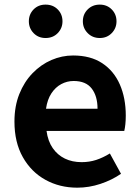

<svg xmlns="http://www.w3.org/2000/svg" viewBox="-20 -820 621 853"><path d="M323.4 13.8Q244.9 13.8 181.7 -21.2Q118.5 -56.1 81.4 -121.9Q44.2 -187.7 44.2 -279.9Q44.2 -348.1 65.8 -402.2Q87.4 -456.3 124.6 -494.8Q161.8 -533.2 208.5 -553.4Q255.3 -573.5 304.7 -573.5Q382.1 -573.5 434 -539.3Q485.9 -505.1 512.4 -444.7Q538.8 -384.4 538.8 -306.4Q538.8 -285.9 536.9 -267.6Q534.9 -249.4 532.1 -238.4H186.7Q192.9 -192.8 214.2 -162.1Q235.4 -131.4 268.1 -115.5Q300.8 -99.6 342.6 -99.6Q376.6 -99.6 407 -109.4Q437.3 -119.3 468.1 -138.2L517.6 -47.9Q476.7 -19.8 426 -3Q375.4 13.8 323.4 13.8ZM184.4 -336.9H413.3Q413.3 -393.2 387.4 -426.7Q361.6 -460.2 307.1 -460.2Q278 -460.2 252.2 -446.4Q226.4 -432.6 208.4 -405.4Q190.4 -378.2 184.4 -336.9ZM182.4 -651.1Q150.3 -651.1 129.2 -672.9Q108.2 -694.7 108.2 -725.3Q108.2 -756.7 129.2 -778.1Q150.3 -799.5 182.4 -799.5Q215.4 -799.5 236.5 -778.1Q257.6 -756.7 257.6 -725.3Q257.6 -694.7 236.5 -672.9Q215.4 -651.1 182.4 -651.1ZM423.3 -651.1Q391 -651.1 369.5 -672.9Q348.1 -694.7 348.1 -725.3Q348.1 -756.7 369.5 -778.1Q391 -799.5 423.3 -799.5Q455.3 -799.5 476.4 -778.1Q497.6 -756.7 497.6 -725.3Q497.6 -694.7 476.4 -672.9Q455.3 -651.1 423.3 -651.1Z"/></svg>

Font: Shanggu Sans SC VF
Style: Regular
Weight: 250
Designer: GuiWonder
Version: Version 1.021